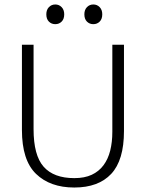

<svg xmlns="http://www.w3.org/2000/svg" viewBox="-20 -830 652 858"><path d="M78 -630H130V-253Q130 -136 175 -85Q220 -34 312 -34Q358 -34 390 -49Q422 -64 442.5 -91.5Q463 -119 472.5 -157Q482 -195 482 -241V-630H534V-244Q534 -114 477 -53Q420 8 312 8Q204 8 141 -53Q78 -114 78 -249ZM187 -766Q187 -786 198.5 -798Q210 -810 227 -810Q244 -810 255.5 -798Q267 -786 267 -766Q267 -745 255.5 -733.5Q244 -722 227 -722Q210 -722 198.5 -733.5Q187 -745 187 -766ZM357 -766Q357 -786 368.5 -798Q380 -810 397 -810Q414 -810 425.5 -798Q437 -786 437 -766Q437 -745 425.5 -733.5Q414 -722 397 -722Q380 -722 368.5 -733.5Q357 -745 357 -766Z"/></svg>

Font: Ek Mukta ExtraLight
Style: Regular
Weight: 275
Designer: Girish Dalvi and Yashodeep Gholap
Foundry: Ek Type
Version: Version 2.538;PS 1.002;hotconv 16.6.51;makeotf.lib2.5.65220;